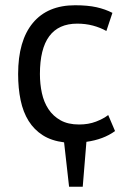

<svg xmlns="http://www.w3.org/2000/svg" viewBox="-20 -532 491 731"><path d="M418 -33Q374 -1 309 8L295 179H243L224 10Q176 4 143 -17Q110 -38 89 -71.5Q68 -105 58.5 -150.5Q49 -196 49 -250Q49 -377 105 -444.5Q161 -512 266 -512Q314 -512 347.5 -504.5Q381 -497 408 -483L385 -414Q362 -427 334 -434.5Q306 -442 274 -442Q132 -442 132 -250Q132 -212 139.5 -177.5Q147 -143 164.5 -116.5Q182 -90 210.5 -74Q239 -58 281 -58Q317 -58 345.5 -69Q374 -80 392 -94Z"/></svg>

Font: PTSans
Style: Regular
Weight: 400
Designer: A.Korolkova, O.Umpeleva, V.Yefimov
Foundry: ParaType Ltd
Version: Version 2.003W OFL